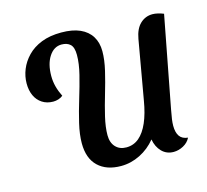

<svg xmlns="http://www.w3.org/2000/svg" viewBox="-105 -829 1044 970"><g transform="rotate(-15 417.0 -344.0)"><path d="M413 21Q337 21 293.5 -20.5Q250 -62 250 -141Q250 -187 263.5 -244Q277 -301 295.5 -361.5Q314 -422 328 -478Q342 -534 342 -579Q342 -619 325.5 -634.5Q309 -650 280 -650Q240 -650 214.5 -611Q189 -572 189 -509Q189 -481 196 -454Q203 -427 217 -399Q206 -390 192.5 -386Q179 -382 166 -382Q133 -382 108.5 -398Q84 -414 71.5 -441.5Q59 -469 59 -505Q59 -542 73.5 -578Q88 -614 117 -644Q146 -674 190 -691.5Q234 -709 294 -709Q353 -709 392 -691.5Q431 -674 451 -641.5Q471 -609 471 -564Q471 -519 458 -464Q445 -409 428 -352Q411 -295 398.5 -242Q386 -189 386 -147Q386 -108 407 -85.5Q428 -63 463 -63Q501 -63 529.5 -87Q558 -111 578 -157Q598 -203 609 -269L663 -577Q672 -628 699 -653.5Q726 -679 763 -679Q776 -679 791 -675.5Q806 -672 821 -666L730 -190Q724 -159 721.5 -140.5Q719 -122 719 -107Q719 -72 732.5 -52.5Q746 -33 776 -30Q764 -6 739 7.5Q714 21 688 21Q651 21 626.5 -4Q602 -29 595 -69Q561 -27 513 -3Q465 21 413 21Z"/></g></svg>

Font: Sansita Swashed Light Medium
Style: Regular
Weight: 500
Version: Version 1.003